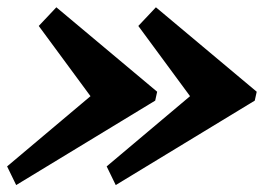

<svg xmlns="http://www.w3.org/2000/svg" viewBox="-27 -658 742 540"><path d="M227.5 -387.5 82 -585 131.5 -637.5 415 -400 409.5 -375 18.5 -137.5 -7 -190ZM507.5 -387.5 362 -585 411.5 -637.5 695 -400 689.5 -375 298.5 -137.5 273 -190Z"/></svg>

Font: Besley* Heavy
Style: Italic
Weight: 800
Italic angle: -13°
Designer: Owen Earl
Foundry: indestructible type*
Version: Version 3.000; ttfautohint (v1.8.3)